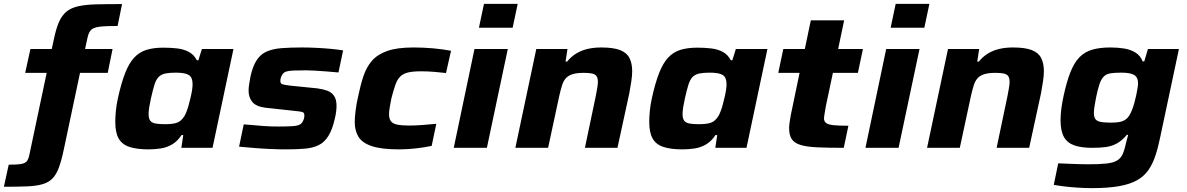

<svg xmlns="http://www.w3.org/2000/svg" viewBox="-74 -763 6125 991"><path d="M-54 201 -29 87Q16 87 37 83Q58 79 66 67Q74 55 78 34L167 -387H56L83 -510H193L204 -560Q215 -614 230 -648.5Q245 -683 268.5 -702.5Q292 -722 329 -730.5Q366 -739 421.5 -740.5Q477 -742 556 -742L533 -629Q470 -629 439 -625Q408 -621 396 -608.5Q384 -596 378 -570L365 -510H507L482 -387H339L255 10Q243 67 229.5 103Q216 139 196 159Q176 179 144.5 188Q113 197 64.5 199Q16 201 -54 201Z M693 8Q633 8 594.5 -4.5Q556 -17 538.5 -48Q521 -79 521 -134Q521 -159 524 -190.5Q527 -222 535 -258Q552 -335 572 -386Q592 -437 618.5 -465.5Q645 -494 681.5 -505.5Q718 -517 769 -517Q808 -517 841.5 -513Q875 -509 901 -495Q927 -481 942 -452H950L968 -510H1131L1023 0H862L872 -66H863Q842 -34 815 -18Q788 -2 757 3Q726 8 693 8ZM779 -122Q808 -122 826.5 -126Q845 -130 857 -139.5Q869 -149 878 -164Q884 -174 890 -190Q896 -206 901 -225Q906 -244 910.5 -263Q915 -282 917.5 -299Q920 -316 920 -329Q920 -363 901 -375.5Q882 -388 833 -388Q800 -388 779 -383.5Q758 -379 745 -366Q732 -353 723.5 -326.5Q715 -300 705 -255Q699 -228 696 -208.5Q693 -189 693 -174Q693 -151 701.5 -140Q710 -129 728.5 -125.5Q747 -122 779 -122Z M1401 8Q1363 8 1319.5 6Q1276 4 1234.5 0.5Q1193 -3 1160 -6L1184 -121Q1211 -119 1235 -117Q1259 -115 1281.5 -113Q1304 -111 1325 -110.5Q1346 -110 1365 -110Q1412 -110 1438 -112Q1464 -114 1475 -121Q1486 -128 1492 -143Q1495 -150 1496 -156Q1497 -162 1497 -167Q1497 -182 1486 -185Q1475 -188 1443 -191L1296 -207Q1248 -213 1228.5 -236.5Q1209 -260 1209 -296Q1209 -309 1212 -328.5Q1215 -348 1219 -369Q1231 -423 1251.5 -453.5Q1272 -484 1303.5 -497.5Q1335 -511 1380 -514.5Q1425 -518 1483 -518Q1520 -518 1560.5 -516Q1601 -514 1637 -510.5Q1673 -507 1697 -503L1673 -389Q1641 -392 1608.5 -394.5Q1576 -397 1549 -398.5Q1522 -400 1507 -400Q1466 -400 1441 -399Q1416 -398 1402.5 -393.5Q1389 -389 1382 -376Q1378 -370 1375.5 -361.5Q1373 -353 1373 -346Q1373 -332 1382.5 -328.5Q1392 -325 1424 -321L1563 -307Q1593 -303 1615 -295Q1637 -287 1650 -268.5Q1663 -250 1663 -216Q1663 -204 1661 -187Q1659 -170 1654 -150Q1641 -93 1620.5 -60.5Q1600 -28 1570 -13.5Q1540 1 1498 4.5Q1456 8 1401 8Z M1986 8Q1896 8 1846 -8.5Q1796 -25 1776.5 -56.5Q1757 -88 1757 -133Q1757 -154 1761 -189Q1765 -224 1774 -263Q1786 -322 1801.5 -369Q1817 -416 1845.5 -449Q1874 -482 1925 -500Q1976 -518 2060 -518Q2112 -518 2162 -513.5Q2212 -509 2254 -501L2228 -386Q2205 -389 2169.5 -392Q2134 -395 2100 -395Q2058 -395 2032.5 -389Q2007 -383 1991.5 -367.5Q1976 -352 1966.5 -324.5Q1957 -297 1946 -255Q1941 -229 1937.5 -208.5Q1934 -188 1934 -174Q1934 -150 1944 -137Q1954 -124 1977.5 -119.5Q2001 -115 2040 -115Q2070 -115 2108.5 -118Q2147 -121 2178 -124L2154 -10Q2117 -2 2072.5 3Q2028 8 1986 8Z M2398 -620 2424 -743H2598L2572 -620ZM2268 0 2375 -510H2547L2439 0Z M2586 0 2694 -510H2855L2845 -445H2853Q2874 -471 2900.5 -487Q2927 -503 2959 -510.5Q2991 -518 3029 -518Q3092 -518 3126.5 -504.5Q3161 -491 3175 -463.5Q3189 -436 3189 -395Q3189 -374 3184.5 -343Q3180 -312 3174 -281L3113 0H2945L3001 -267Q3004 -282 3008 -305Q3012 -328 3012 -339Q3012 -360 3005 -370Q2998 -380 2982 -383.5Q2966 -387 2939 -387Q2903 -387 2881 -380Q2859 -373 2846.5 -359Q2834 -345 2827 -322.5Q2820 -300 2813 -270L2755 0Z M3449 8Q3389 8 3350.5 -4.5Q3312 -17 3294.5 -48Q3277 -79 3277 -134Q3277 -159 3280 -190.5Q3283 -222 3291 -258Q3308 -335 3328 -386Q3348 -437 3374.5 -465.5Q3401 -494 3437.5 -505.5Q3474 -517 3525 -517Q3564 -517 3597.5 -513Q3631 -509 3657 -495Q3683 -481 3698 -452H3706L3724 -510H3887L3779 0H3618L3628 -66H3619Q3598 -34 3571 -18Q3544 -2 3513 3Q3482 8 3449 8ZM3535 -122Q3564 -122 3582.5 -126Q3601 -130 3613 -139.5Q3625 -149 3634 -164Q3640 -174 3646 -190Q3652 -206 3657 -225Q3662 -244 3666.5 -263Q3671 -282 3673.5 -299Q3676 -316 3676 -329Q3676 -363 3657 -375.5Q3638 -388 3589 -388Q3556 -388 3535 -383.5Q3514 -379 3501 -366Q3488 -353 3479.5 -326.5Q3471 -300 3461 -255Q3455 -228 3452 -208.5Q3449 -189 3449 -174Q3449 -151 3457.5 -140Q3466 -129 3484.5 -125.5Q3503 -122 3535 -122Z M4281 0Q4200 0 4145.5 -2.5Q4091 -5 4059 -14.5Q4027 -24 4013 -44.5Q3999 -65 3999 -101Q3999 -113 4001.5 -131.5Q4004 -150 4008 -171Q4012 -192 4016 -209L4053 -387H3943L3969 -510H4080L4111 -658H4283L4252 -510H4380L4354 -387H4225L4189 -217Q4186 -201 4184 -188Q4182 -175 4180.5 -166.5Q4179 -158 4179 -152Q4179 -137 4189.5 -128.5Q4200 -120 4227 -117Q4254 -114 4305 -114Z M4523 -620 4549 -743H4723L4697 -620ZM4393 0 4500 -510H4672L4564 0Z M4711 0 4819 -510H4980L4970 -445H4978Q4999 -471 5025.5 -487Q5052 -503 5084 -510.5Q5116 -518 5154 -518Q5217 -518 5251.5 -504.5Q5286 -491 5300 -463.5Q5314 -436 5314 -395Q5314 -374 5309.5 -343Q5305 -312 5299 -281L5238 0H5070L5126 -267Q5129 -282 5133 -305Q5137 -328 5137 -339Q5137 -360 5130 -370Q5123 -380 5107 -383.5Q5091 -387 5064 -387Q5028 -387 5006 -380Q4984 -373 4971.5 -359Q4959 -345 4952 -322.5Q4945 -300 4938 -270L4880 0Z M5562 208Q5526 208 5488 205.5Q5450 203 5418 199Q5386 195 5365 191L5388 80Q5410 81 5436 82Q5462 83 5489.5 84Q5517 85 5542 85Q5602 85 5637.5 81Q5673 77 5692.5 65Q5712 53 5721.5 30.5Q5731 8 5739 -29Q5741 -38 5744 -48.5Q5747 -59 5749 -67H5742Q5717 -37 5690.5 -22.5Q5664 -8 5633 -4Q5602 0 5564 0Q5508 0 5471.5 -12.5Q5435 -25 5417.5 -56Q5400 -87 5400 -142Q5400 -168 5403.5 -198Q5407 -228 5415 -265Q5431 -340 5450.5 -389.5Q5470 -439 5497 -467Q5524 -495 5563 -506.5Q5602 -518 5657 -518Q5696 -518 5729 -512.5Q5762 -507 5787 -491.5Q5812 -476 5824 -446H5832L5851 -510H6011L5915 -58Q5904 -3 5889.5 40.5Q5875 84 5853 115.5Q5831 147 5794.5 167.5Q5758 188 5701.5 198Q5645 208 5562 208ZM5660 -130Q5687 -130 5705 -133.5Q5723 -137 5735.5 -146Q5748 -155 5756 -169Q5763 -180 5769.5 -197Q5776 -214 5781.5 -234Q5787 -254 5791 -273.5Q5795 -293 5797.5 -308.5Q5800 -324 5800 -332Q5800 -364 5780 -376Q5760 -388 5714 -388Q5679 -388 5657.5 -384.5Q5636 -381 5623 -368Q5610 -355 5601 -329Q5592 -303 5583 -258Q5578 -233 5575 -212.5Q5572 -192 5572 -181Q5572 -158 5580.5 -147.5Q5589 -137 5608.5 -133.5Q5628 -130 5660 -130Z"/></svg>

Font: Saira Expanded
Style: Bold Italic
Weight: 700
Width: 7
Italic angle: -12°
Designer: Hector Gatti with collaboration of the Omnibus-Type team
Foundry: Omnibus-Type
Version: Version 1.101